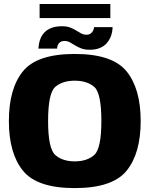

<svg xmlns="http://www.w3.org/2000/svg" viewBox="-20 -958 770 984"><path d="M363 6Q556.5 6 628.8 -83Q701 -172 701 -337.5Q701 -503 628.8 -592.2Q556.5 -681.5 363 -681.5Q169.5 -681.5 97.5 -592.5Q25.5 -503.5 25.5 -337.5Q25.5 -172 97.8 -83Q170 6 363 6ZM363 -131Q301 -131 263.8 -163.2Q226.5 -195.5 226.5 -337.5Q226.5 -482 263.8 -513.2Q301 -544.5 363 -544.5Q425.5 -544.5 462.5 -513.2Q499.5 -482 499.5 -337.5Q499.5 -195.5 462.5 -163.2Q425.5 -131 363 -131ZM438.5 -703Q470 -703 491 -711.8Q512 -720.5 525 -734.5Q538 -748.5 545 -764.2Q552 -780 554.5 -794.8Q557 -809.5 557 -819H462Q462 -812 458 -802.8Q454 -793.5 445.5 -786.8Q437 -780 424 -780Q409 -780 396.5 -786.5Q384 -793 370.2 -801.8Q356.5 -810.5 339.5 -817Q322.5 -823.5 298.5 -823.5Q266 -823.5 244 -815Q222 -806.5 208.8 -792.8Q195.5 -779 188.8 -763.2Q182 -747.5 179.8 -733Q177.5 -718.5 176.5 -709H272.5Q272.5 -716 275.8 -725.5Q279 -735 287.5 -741.5Q296 -748 311 -748Q325.5 -748 338.2 -741Q351 -734 365 -725.2Q379 -716.5 396.5 -709.8Q414 -703 438.5 -703ZM183 -865.5H545.5V-937.5H183Z"/></svg>

Font: Anybody Thin ExtraBold
Style: Regular
Weight: 800
Version: Version 1.113;gftools[0.9.25]